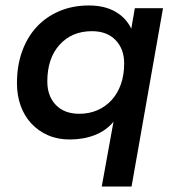

<svg xmlns="http://www.w3.org/2000/svg" viewBox="-20 -500 645 702"><path d="M235 10Q191 10 155.5 -5.5Q120 -21 94.5 -48.5Q69 -76 55.5 -113.5Q42 -151 42 -196Q42 -260 61 -312.5Q80 -365 114.5 -402Q149 -439 197.5 -459.5Q246 -480 305 -480Q362 -480 401.5 -457.5Q441 -435 460 -395L473 -470H576L461 182H352L395 -55Q369 -23 327.5 -6.5Q286 10 235 10ZM270 -84Q306 -84 336 -97Q366 -110 388 -134Q410 -158 422 -192Q434 -226 434 -268Q434 -321 402.5 -353.5Q371 -386 316 -386Q243 -386 198 -336.5Q153 -287 153 -202Q153 -149 184 -116.5Q215 -84 270 -84Z"/></svg>

Font: Celebes SemiBold
Style: Italic
Weight: 600
Italic angle: -10°
Designer: Anugrah Pasau
Foundry: Lafontype
Version: Version 1.000; ttfautohint (v1.8.4)